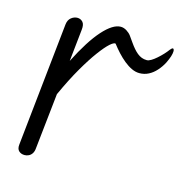

<svg xmlns="http://www.w3.org/2000/svg" viewBox="-87 -630 676 710"><g transform="rotate(15 251.0 -275.0)"><path d="M68.5 0Q55 0 46.5 -8Q38 -16 40 -33L90 -506Q92 -523.5 103 -532.2Q114 -541 126.5 -541Q139 -541 147.2 -532Q155.5 -523 153 -502L140 -379.5Q183 -464.5 221.5 -507.5Q260 -550.5 290 -550.5Q301.5 -550.5 312.8 -543.5Q324 -536.5 330.5 -527.5Q337.5 -518 337.5 -510Q337.5 -500.5 330.2 -488.5Q323 -476.5 311 -476.5Q306.5 -476.5 300.8 -479Q295 -481.5 287.5 -485Q281.5 -488 266.2 -474.5Q251 -461 229 -431.2Q207 -401.5 180.5 -355.8Q154 -310 126 -248.5L103 -35Q102 -23 97 -15.2Q92 -7.5 84.5 -3.8Q77 0 68.5 0ZM400 -402.5Q385.5 -402.5 370.5 -409.5Q355.5 -416.5 340.8 -428.5Q326 -440.5 312.5 -455.2Q299 -470 287.5 -485Q280 -495 283.5 -506.5Q287 -518 295 -526Q303 -534 313.2 -535.8Q323.5 -537.5 330.5 -527.5Q339 -515.5 346.8 -504.5Q354.5 -493.5 362 -484.8Q369.5 -476 377.5 -469.5Q385.5 -463 394.5 -459.5Q403.5 -456 414 -456Q421.5 -456 431 -461.8Q440.5 -467.5 451 -476.8Q461.5 -486 471 -496.2Q480.5 -506.5 487 -515.5Q493 -523 496.5 -523Q499 -523 500.2 -520.2Q501.5 -517.5 501.5 -513Q501.5 -505 497.8 -493.2Q494 -481.5 487 -467Q477.5 -448.5 464.2 -433.8Q451 -419 435 -410.8Q419 -402.5 400 -402.5Z"/></g></svg>

Font: Edu SA Hand Cursive
Style: Regular
Weight: 400
Designer: Tina and Corey Anderson, Eben Sorkin, Mirko Velimirovic
Foundry: Google for Education
Version: Version 2.000